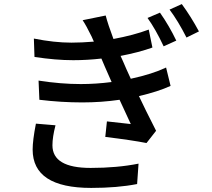

<svg xmlns="http://www.w3.org/2000/svg" viewBox="-20 -869 1040 941"><path d="M252 -255Q237 -197 237 -157Q237 -46 424 -46Q554 -46 659 -67L652 33Q555 52 427 52Q140 52 140 -136Q140 -181 156 -263ZM816 -448Q755 -420 661 -398Q689 -338 745 -228L698 -168Q627 -182 496 -198L504 -274L621 -261L566 -380Q477 -367 383 -367Q280 -367 173 -380L169 -474Q278 -457 376 -457Q450 -457 527 -467Q516 -491 494 -542L477 -582Q407 -574 339 -574Q252 -574 149 -590L146 -680Q246 -660 330 -660Q380 -660 440 -665L429 -690Q402 -745 385 -770L498 -793Q509 -750 536 -678Q634 -696 709 -724L727 -636Q660 -612 571 -595L584 -566Q596 -537 621 -483Q727 -506 794 -538ZM764 -807Q809 -743 844 -670L782 -642Q742 -727 703 -781ZM871 -849Q917 -786 955 -715L894 -685Q853 -766 811 -822Z"/></svg>

Font: Noto Sans S Chinese Medium
Style: Regular
Weight: 500
Designer: Ryoko NISHIZUKA  (kana & ideographs); Paul D. Hunt (Latin, Greek & Cyrillic); Wenlong ZHANG  (bopomofo); Sandoll Communi
Foundry: Adobe Systems Incorporated
Version: Version 1.000;PS 1;hotconv 1.0.78;makeotf.lib2.5.61930